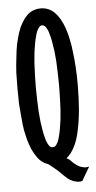

<svg xmlns="http://www.w3.org/2000/svg" viewBox="-53 -677 399 795"><g transform="rotate(-5 146.5 -279.5)"><path d="M195.3 -319.3Q195.3 -292 194.3 -267.6Q193.4 -242.2 192.4 -218.8Q190.4 -195.3 188.5 -175.8Q185.5 -155.3 182.6 -137.7Q179.7 -121.1 175.8 -107.4Q172.9 -94.7 168 -85Q163.1 -75.2 158.2 -70.3Q153.3 -66.4 147.5 -66.4Q147.5 -66.4 147.5 -66.4Q147.5 -66.4 147.5 -66.4Q140.6 -66.4 135.7 -70.3Q130.9 -75.2 126 -85Q121.1 -94.7 118.2 -107.4Q114.3 -121.1 111.3 -137.7Q108.4 -155.3 105.5 -175.8Q103.5 -195.3 101.6 -218.8Q100.6 -242.2 99.6 -267.6Q98.6 -292 98.6 -319.3Q98.6 -319.3 98.6 -319.3Q98.6 -319.3 98.6 -319.3Q98.6 -345.7 99.6 -371.1Q100.6 -396.5 101.6 -419.9Q103.5 -443.4 105.5 -462.9Q108.4 -482.4 111.3 -500Q114.3 -517.6 118.2 -530.3Q121.1 -543.9 126 -553.7Q130.9 -563.5 135.7 -568.4Q140.6 -573.2 147.5 -573.2Q147.5 -573.2 147.5 -573.2Q147.5 -573.2 147.5 -573.2Q153.3 -573.2 158.2 -568.4Q163.1 -563.5 168 -553.7Q172.9 -543.9 175.8 -530.3Q179.7 -517.6 182.6 -500Q185.5 -482.4 188.5 -462.9Q190.4 -443.4 192.4 -419.9Q193.4 -396.5 194.3 -371.1Q195.3 -345.7 195.3 -319.3Q195.3 -319.3 195.3 -319.3Q195.3 -319.3 195.3 -319.3ZM290 26.4Q290 26.4 290 26.4Q290 26.4 290 26.4Q288.1 26.4 284.2 27.3Q280.3 28.3 275.4 28.3Q275.4 28.3 275.4 28.3Q275.4 28.3 275.4 28.3Q269.5 28.3 263.7 26.4Q257.8 25.4 252.9 23.4Q247.1 20.5 240.2 16.6Q233.4 11.7 225.6 4.9Q225.6 4.9 225.6 4.9Q225.6 4.9 225.6 4.9Q217.8 -2.9 211.9 -8.8Q205.1 -13.7 200.2 -15.6Q200.2 -15.6 200.2 -16.6Q201.2 -17.6 201.2 -17.6Q201.2 -17.6 201.2 -17.6Q201.2 -17.6 201.2 -17.6Q219.7 -32.2 233.4 -59.6Q248 -86.9 255.9 -127Q264.6 -167 268.6 -214.8Q272.5 -262.7 272.5 -319.3Q272.5 -319.3 272.5 -319.3Q272.5 -319.3 272.5 -319.3Q272.5 -354.5 270.5 -386.7Q268.6 -419.9 264.6 -450.2Q261.7 -480.5 255.9 -505.9Q251 -531.2 243.2 -552.7Q235.4 -575.2 225.6 -591.8Q215.8 -608.4 204.1 -620.1Q192.4 -631.8 177.7 -637.7Q163.1 -643.6 147.5 -643.6Q147.5 -643.6 147.5 -643.6Q147.5 -643.6 147.5 -643.6Q129.9 -643.6 115.2 -637.7Q100.6 -631.8 88.9 -620.1Q77.1 -608.4 67.4 -591.8Q57.6 -575.2 49.8 -552.7Q43 -531.2 37.1 -505.9Q32.2 -480.5 29.3 -450.2Q25.4 -419.9 23.4 -386.7Q22.5 -354.5 22.5 -319.3Q22.5 -319.3 22.5 -319.3Q22.5 -319.3 22.5 -319.3Q22.5 -287.1 23.4 -256.8Q25.4 -227.5 28.3 -200.2Q30.3 -171.9 34.2 -148.4Q39.1 -124 44.9 -102.5Q50.8 -82 58.6 -64.5Q66.4 -47.9 76.2 -34.2Q85 -20.5 96.7 -11.7Q107.4 -2.9 121.1 1Q121.1 1 121.1 1Q121.1 1 121.1 1Q126 4.9 132.8 9.8Q139.6 15.6 148.4 22.5Q155.3 28.3 164.1 36.1Q171.9 43.9 179.7 51.8Q179.7 51.8 179.7 51.8Q179.7 51.8 179.7 51.8Q189.5 61.5 198.2 68.4Q207 75.2 214.8 78.1Q222.7 82 229.5 83Q235.4 85 241.2 85Q241.2 85 241.2 85Q241.2 85 241.2 85Q243.2 85 245.1 85Q247.1 85 249 85Q251 85 252.9 84Q254.9 84 256.8 83Q256.8 83 273.4 54.7Q290 26.4 290 26.4Z"/></g></svg>

Font: AgendaMediumCondGoodkids
Style: AgendaMediumCondGoodkids
Weight: 500
Designer: ""
Version: ""